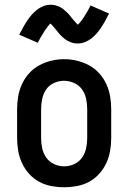

<svg xmlns="http://www.w3.org/2000/svg" viewBox="-20 -780 540 808"><path d="M250 8Q223 8 196 3Q169 -2 145 -15Q121 -28 102.5 -48.5Q84 -69 72.5 -94Q61 -119 56.5 -146Q52 -173 52 -200V-320Q52 -347 56.5 -374Q61 -401 72.5 -426Q84 -451 102.5 -471.5Q121 -492 145 -505Q169 -518 196 -524.5Q223 -531 250 -531Q277 -531 304 -524.5Q331 -518 355 -505Q379 -492 397.5 -471.5Q416 -451 427.5 -426Q439 -401 443.5 -374Q448 -347 448 -320V-200Q448 -173 443.5 -146Q439 -119 427.5 -94Q416 -69 397.5 -48.5Q379 -28 355 -15Q331 -2 304 3Q277 8 250 8ZM250 -80Q272 -80 292.5 -89.5Q313 -99 325.5 -117Q338 -135 342.5 -156.5Q347 -178 347 -200V-320Q347 -342 342.5 -364Q338 -386 325 -404Q312 -422 291.5 -431Q271 -440 249 -440Q227 -440 206.5 -430.5Q186 -421 174 -403Q162 -385 157.5 -363.5Q153 -342 153 -320V-200Q153 -178 157.5 -156.5Q162 -135 174.5 -117Q187 -99 207.5 -89.5Q228 -80 250 -80ZM307 -597Q302 -597 296.5 -597.5Q291 -598 286 -599.5Q281 -601 276 -603Q271 -605 266 -607.5Q261 -610 257.5 -612.5Q254 -615 249.5 -618.5Q245 -622 241 -626Q237 -630 233 -634Q229 -638 226 -642Q223 -646 220 -649.5Q217 -653 213 -658Q209 -663 205 -667.5Q201 -672 198.5 -675Q196 -678 192 -681Q190 -679 186.5 -675Q183 -671 181 -668.5Q179 -666 177 -663Q175 -660 172.5 -657Q170 -654 167.5 -650Q165 -646 162.5 -641.5Q160 -637 157 -632.5Q154 -628 151 -622.5Q148 -617 145 -611.5Q142 -606 139 -600L61 -634Q70 -652 78.5 -667Q87 -682 95.5 -694.5Q104 -707 113 -717.5Q122 -728 134.5 -738Q147 -748 162 -754Q177 -760 193 -760Q198 -760 203.5 -759.5Q209 -759 214 -757.5Q219 -756 224 -754Q229 -752 234 -749.5Q239 -747 242.5 -744.5Q246 -742 250.5 -738Q255 -734 259 -730.5Q263 -727 267 -723Q271 -719 274 -715Q277 -711 280 -707Q283 -703 287 -698.5Q291 -694 295 -689.5Q299 -685 301.5 -682Q304 -679 308 -676Q310 -678 313.5 -682Q317 -686 319 -688.5Q321 -691 323 -693.5Q325 -696 327.5 -699.5Q330 -703 332.5 -707Q335 -711 337.5 -715Q340 -719 343 -724Q346 -729 349 -734Q352 -739 355 -745Q358 -751 361 -757L439 -723Q430 -705 421.5 -690Q413 -675 404.5 -662.5Q396 -650 387 -639.5Q378 -629 365.5 -619Q353 -609 338 -603Q323 -597 307 -597Z"/></svg>

Font: Zed Mono Semibold
Style: Regular
Weight: 600
Monospace: yes
Designer: Belleve Invis
Foundry: Belleve Invis
Version: Version 1.0.0; ttfautohint (v1.8.4)